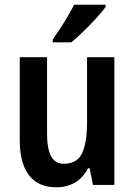

<svg xmlns="http://www.w3.org/2000/svg" viewBox="-20 -786 572 816"><path d="M466 -543V0H375L361 -71H354Q333 -30 298.5 -10Q264 10 220 10Q142 10 103 -41.5Q64 -93 64 -189V-543H180V-217Q180 -90 250 -90Q308 -90 329 -135Q350 -180 350 -267V-543ZM429 -757Q415 -737 389.5 -709Q364 -681 335 -653Q306 -625 283 -606H204V-618Q230 -655 254 -693.5Q278 -732 295 -766H429Z"/></svg>

Font: Noto Sans Devanagari Condensed SemiBold
Style: Regular
Weight: 600
Width: 3
Designer: Jelle Bosma - Monotype Design Team
Foundry: Monotype Imaging Inc.
Version: Version 2.004; ttfautohint (v1.8.4.7-5d5b)